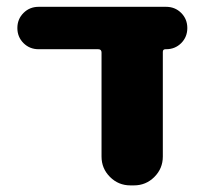

<svg xmlns="http://www.w3.org/2000/svg" viewBox="-20 -567 605 566"><path d="M460 -105.5Q460 -70.3 435.1 -45.4Q410.2 -20.5 375 -20.5H364.3Q329.1 -20.5 304.2 -45.4Q279.3 -70.3 279.3 -105.5V-412.1Q279.3 -421.9 269.5 -421.9H93.8Q67.4 -421.9 49.3 -439.9Q31.2 -458 31.2 -484.4Q31.2 -510.7 49.3 -528.8Q67.4 -546.9 93.8 -546.9H469.7Q496.1 -546.9 514.2 -528.8Q532.2 -510.7 532.2 -484.4Q532.2 -458 514.2 -439.9Q496.1 -421.9 469.7 -421.9H467.8Q460 -421.9 460 -414.1Z"/></svg>

Font: Gen Jyuu GothicX Heavy
Style: Bold
Weight: 900
Designer: [Source Han Sans]
Ryoko NISHIZUKA  (kana & ideographs); Paul D. Hunt (Latin, Greek & Cyrillic); Wenlong ZHANG  (bopomofo
Version: Version 1.002.20150607